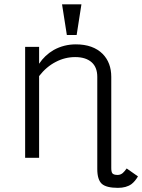

<svg xmlns="http://www.w3.org/2000/svg" viewBox="-20 -738 666 899"><path d="M97.7 -518.6V1H163.1V-381.8Q197.3 -425.8 241.2 -448.2Q284.2 -470.7 332 -470.7Q381.8 -470.7 409.2 -446.3Q435.5 -422.9 435.5 -377.9V-11.7V9.8V53.7Q435.5 103.5 457 123Q478.5 141.6 532.2 141.6Q571.3 141.6 595.7 124Q612.3 111.3 626 87.9L573.2 50.8Q562.5 65.4 554.7 72.3Q543.9 81.1 531.2 81.1Q511.7 81.1 505.9 73.2Q501 66.4 501 48.8V-2.9V-257.8V-377.9Q501 -444.3 460.9 -485.4Q416 -530.3 335 -530.3Q279.3 -530.3 231.4 -503.9Q189.5 -479.5 163.1 -439.5V-518.6ZM361.3 -717.8H270.5L293 -574.2H338.9Z"/></svg>

Font: Dotum
Style: Regular
Weight: 400
Version: Version 2.21